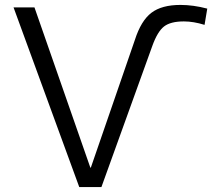

<svg xmlns="http://www.w3.org/2000/svg" viewBox="-20 -760 887 780"><path d="M727 -673Q673 -673 646.5 -652.5Q620 -632 599 -574L392 0H302L35 -730H120L347 -79H349L528 -598Q553 -676 595 -708Q637 -740 713 -740Q765 -740 822 -725L811 -659Q766 -673 727 -673Z"/></svg>

Font: M PLUS 1p
Style: Regular
Weight: 400
Version: Version 1.062